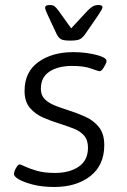

<svg xmlns="http://www.w3.org/2000/svg" viewBox="-20 -738 505 766"><path d="M196 8Q150 8 113.5 -1Q77 -10 56 -22Q35 -34 36 -44Q36 -54 44 -68Q52 -82 58 -82Q63 -82 80.5 -73.5Q98 -65 127.5 -56.5Q157 -48 199 -48Q257 -48 294 -73Q331 -98 331 -149Q331 -179 315.5 -197Q300 -215 274 -225Q248 -235 217 -245Q184 -255 152 -269Q120 -283 99 -308Q78 -333 78 -375Q78 -451 133 -490.5Q188 -530 272 -530Q304 -530 335 -525Q366 -520 386 -512Q406 -504 405 -494Q404 -485 394.5 -469.5Q385 -454 378 -454Q372 -454 343.5 -464.5Q315 -475 268 -475Q212 -475 177.5 -452.5Q143 -430 143 -384Q143 -358 158.5 -342.5Q174 -327 199 -317Q224 -307 253 -298Q288 -287 321 -272Q354 -257 375 -230.5Q396 -204 396 -159Q396 -79 340.5 -35.5Q285 8 196 8ZM373 -718Q389 -718 389 -709Q389 -703 373 -679L320 -602Q310 -588 299.5 -582Q289 -576 260 -576Q232 -576 222.5 -582Q213 -588 206 -602L170 -679Q160 -700 160 -707Q160 -718 178 -718Q191 -718 197.5 -713Q204 -708 213 -696L264 -625L330 -696Q342 -708 351 -713Q360 -718 373 -718Z"/></svg>

Font: Asap Semi Expanded Semi Expanded Light
Style: Italic
Weight: 300
Width: 6
Italic angle: -6°
Designer: Pablo Cosgaya
Foundry: Omnibus-Type
Version: Version 3.001; ttfautohint (v1.8.4.7-5d5b)